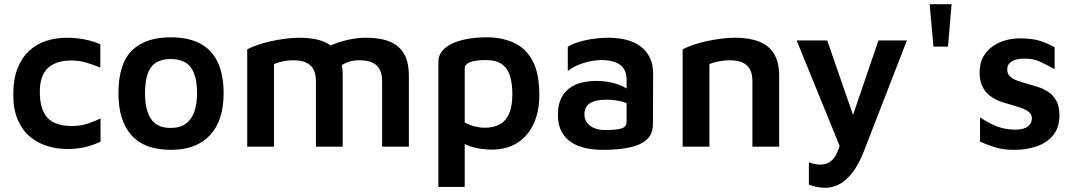

<svg xmlns="http://www.w3.org/2000/svg" viewBox="-20 -696 5092 911"><path d="M299 11Q249 11 203 -3.5Q157 -18 121 -48.5Q85 -79 64 -128.5Q43 -178 43 -247Q43 -320 63 -371Q83 -422 118 -454.5Q153 -487 199.5 -502Q246 -517 298 -517Q339 -517 380.5 -509Q422 -501 456 -486V-375Q421 -390 387.5 -399.5Q354 -409 318 -409Q247 -409 208 -374Q169 -339 169 -260Q169 -177 205 -137.5Q241 -98 323 -98Q360 -98 394.5 -109Q429 -120 457 -134V-24Q422 -7 384 2Q346 11 299 11Z M791 15Q666 15 604 -54Q542 -123 542 -253Q542 -393 605.5 -456Q669 -519 790 -519Q874 -519 929.5 -489.5Q985 -460 1013 -401Q1041 -342 1041 -253Q1041 -123 976 -54Q911 15 791 15ZM790 -89Q834 -89 861.5 -109Q889 -129 902 -166Q915 -203 915 -253Q915 -310 901.5 -346Q888 -382 860.5 -399Q833 -416 790 -416Q746 -416 719 -398Q692 -380 680 -344Q668 -308 668 -253Q668 -174 696.5 -131.5Q725 -89 790 -89Z M1606 -336V0H1479V-314Q1479 -333 1474 -350.5Q1469 -368 1457 -381.5Q1445 -395 1424 -402.5Q1403 -410 1370 -410Q1345 -410 1322 -405Q1299 -400 1280 -392V0H1153V-462Q1174 -473 1203 -483Q1232 -493 1266 -500.5Q1300 -508 1335 -512.5Q1370 -517 1401 -517Q1470 -517 1515.5 -498.5Q1561 -480 1583.5 -440Q1606 -400 1606 -336ZM1469 -432Q1501 -459 1542 -477.5Q1583 -496 1628.5 -506.5Q1674 -517 1715 -517Q1784 -517 1829.5 -498.5Q1875 -480 1897.5 -440Q1920 -400 1920 -336V0H1793V-314Q1793 -333 1788 -350.5Q1783 -368 1771 -381.5Q1759 -395 1738 -402.5Q1717 -410 1684 -410Q1659 -410 1636 -403Q1613 -396 1594 -382Z M2311 14Q2294 14 2265.5 10.5Q2237 7 2207.5 -3Q2178 -13 2157 -32L2185 -73V191H2060V-402Q2060 -434 2079.5 -456Q2099 -478 2131.5 -492Q2164 -506 2205 -512.5Q2246 -519 2290 -519Q2361 -519 2417.5 -493.5Q2474 -468 2506.5 -408.5Q2539 -349 2539 -245Q2539 -167 2512 -108.5Q2485 -50 2434.5 -18Q2384 14 2311 14ZM2280 -90Q2324 -90 2353 -107Q2382 -124 2396.5 -159Q2411 -194 2411 -249Q2411 -297 2400.5 -333.5Q2390 -370 2362.5 -390.5Q2335 -411 2285 -411Q2236 -411 2210.5 -401Q2185 -391 2185 -373V-115Q2208 -102 2233 -96Q2258 -90 2280 -90Z M2841 15Q2798 15 2760 7Q2722 -1 2692 -20Q2662 -39 2644.5 -71.5Q2627 -104 2627 -152Q2627 -204 2648 -239.5Q2669 -275 2709.5 -293.5Q2750 -312 2809 -312Q2845 -312 2876 -305.5Q2907 -299 2932 -287.5Q2957 -276 2973 -263L2982 -192Q2961 -206 2928.5 -214.5Q2896 -223 2858 -223Q2805 -223 2779 -206Q2753 -189 2753 -153Q2753 -129 2767 -112Q2781 -95 2803 -87Q2825 -79 2849 -79Q2904 -79 2928.5 -86.5Q2953 -94 2953 -119V-317Q2953 -366 2922 -388.5Q2891 -411 2835 -411Q2792 -411 2747 -396.5Q2702 -382 2674 -359V-474Q2701 -492 2755 -504.5Q2809 -517 2871 -517Q2897 -517 2926 -512.5Q2955 -508 2982 -497Q3009 -486 3031 -466Q3053 -446 3066 -416.5Q3079 -387 3079 -345L3078 -106Q3078 -60 3048.5 -33.5Q3019 -7 2965.5 4Q2912 15 2841 15Z M3219 -462Q3240 -473 3269 -483Q3298 -493 3332 -500.5Q3366 -508 3401 -512.5Q3436 -517 3467 -517Q3536 -517 3582.5 -498.5Q3629 -480 3653 -440Q3677 -400 3677 -336V0H3550V-314Q3550 -333 3545 -350.5Q3540 -368 3528 -381.5Q3516 -395 3495 -402.5Q3474 -410 3441 -410Q3416 -410 3390.5 -405Q3365 -400 3346 -392V0H3219Z M3896 195Q3874 195 3853.5 190.5Q3833 186 3818 180V74Q3832 79 3845 82Q3858 85 3873 85Q3900 85 3919.5 71Q3939 57 3952 28.5Q3965 0 3973 -45L3975 24L3760 -504H3905L4035 -129H4020L4148 -504H4283L4080 19Q4054 86 4023.5 124.5Q3993 163 3961 179Q3929 195 3896 195Z M4409 -475 4391 -676H4495L4478 -475Z M4795 15Q4741 15 4703 3.5Q4665 -8 4630 -24V-139Q4653 -124 4678.5 -110.5Q4704 -97 4733.5 -89Q4763 -81 4798 -81Q4837 -81 4856.5 -96Q4876 -111 4876 -134Q4876 -154 4861 -165.5Q4846 -177 4822 -185Q4798 -193 4771 -201Q4746 -207 4720.5 -217Q4695 -227 4674 -244Q4653 -261 4640.5 -287.5Q4628 -314 4628 -352Q4628 -397 4646 -428Q4664 -459 4693.5 -478.5Q4723 -498 4757.5 -506.5Q4792 -515 4825 -514Q4883 -513 4918 -501Q4953 -489 4984 -472V-368Q4949 -387 4916.5 -402.5Q4884 -418 4841 -418Q4802 -418 4780.5 -404.5Q4759 -391 4759 -367Q4759 -346 4772 -333.5Q4785 -321 4806.5 -313.5Q4828 -306 4853 -299Q4878 -292 4904.5 -283.5Q4931 -275 4954.5 -259.5Q4978 -244 4992.5 -217Q5007 -190 5007 -147Q5006 -88 4975.5 -52.5Q4945 -17 4897 -1Q4849 15 4795 15Z"/></svg>

Font: Maven Pro SemiBold
Style: Regular
Weight: 600
Designer: Joe Prince
Foundry: Joe Prince
Version: Version 2.103